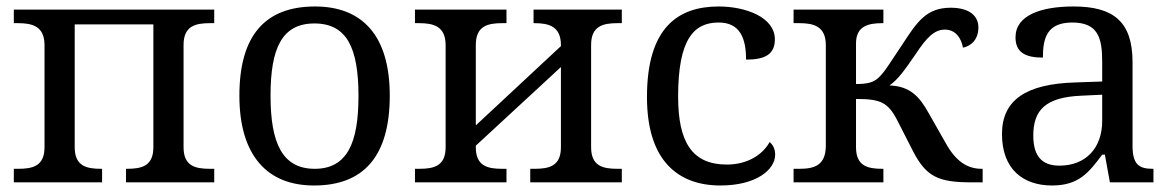

<svg xmlns="http://www.w3.org/2000/svg" viewBox="-20 -566 3644 596"><path d="M645 -536.1H22.9V-494.1H36.1C80.6 -494.1 118.2 -484.4 118.2 -425.8V-108.9C118.2 -50.3 81.5 -42 36.1 -42H22.9V0H296.9V-42H293.9C248.5 -42 211.9 -50.3 211.9 -108.9V-490.2H456.1V-108.9C456.1 -50.3 419.4 -42 374 -42H371.1V0H645V-42H631.8C586.4 -42 549.8 -50.3 549.8 -108.9V-426.8C549.8 -485.8 587.4 -494.1 631.8 -494.1H645Z M1189.9 -269C1189.9 -362.8 1168.5 -432.1 1128.4 -478C1088.4 -523.9 1030.3 -545.9 958 -545.9C803.2 -545.9 723.1 -456.1 723.1 -269C723.1 -175.3 745.1 -105.5 785.2 -59.1C825.2 -12.7 882.8 9.8 955.1 9.8C1108.9 9.8 1189.9 -81.1 1189.9 -269ZM819.8 -269C819.8 -417 855.5 -493.2 956.1 -493.2C1006.3 -493.2 1040.5 -474.1 1062 -437C1083.5 -399.4 1092.8 -343.3 1092.8 -269C1092.8 -194.8 1084 -138.2 1062.5 -100.1C1041 -62 1007.3 -42 957 -42C856.4 -42 819.8 -121.6 819.8 -269Z M1910.2 -536.1H1636.2V-494.1H1639.2C1683.6 -494.1 1721.2 -484.4 1721.2 -425.8V-422.9L1457 -176.8V-426.8C1457 -485.8 1494.6 -494.1 1539.1 -494.1H1552.2V-536.1H1268.1V-494.1H1281.2C1325.7 -494.1 1363.3 -484.4 1363.3 -425.8V-108.9C1363.3 -50.3 1326.7 -42 1281.2 -42H1268.1V0H1552.2V-42H1539.1C1493.7 -42 1457 -50.3 1457 -108.9V-113.8L1721.2 -357.9V-108.9C1721.2 -50.3 1684.6 -42 1639.2 -42H1626V0H1910.2V-42H1897C1851.6 -42 1814.9 -50.3 1814.9 -108.9V-426.8C1814.9 -485.8 1852.5 -494.1 1897 -494.1H1910.2Z M2216.3 9.8C2328.6 9.8 2386.2 -40 2386.2 -85.9C2386.2 -104 2378.9 -117.2 2369.1 -125C2346.2 -84 2298.3 -55.2 2236.3 -55.2C2128.9 -55.2 2085 -124 2085 -266.1C2085 -355.5 2097.2 -413.1 2119.1 -448.2C2141.1 -483.4 2172.4 -496.1 2210.9 -496.1C2277.8 -496.1 2295.9 -446.3 2295.9 -380.9C2355 -380.9 2385.3 -397.5 2385.3 -443.8C2385.3 -513.2 2293.5 -545.9 2210.9 -545.9C2085 -545.9 1988.3 -480.5 1988.3 -265.1C1988.3 -167 2011.7 -98.6 2052.2 -54.2C2092.8 -9.8 2149.9 9.8 2216.3 9.8Z M2995.1 0H3030.3V-42H3027.3C2982.4 -42 2946.8 -65.4 2915.5 -122.1L2863.3 -213.9C2833.5 -268.1 2803.7 -298.3 2741.2 -300.8C2767.6 -319.3 2788.1 -348.1 2822.3 -397.9C2856 -449.2 2880.4 -474.1 2913.1 -474.1C2946.3 -474.1 2963.9 -447.8 2969.2 -418C2995.1 -423.3 3017.1 -443.8 3017.1 -481C3017.1 -517.6 2987.8 -542 2931.2 -542C2855.5 -542 2826.7 -498 2781.2 -428.2L2738.3 -363.8C2727.1 -346.7 2716.8 -334 2708.5 -326.2C2692.4 -310.1 2672.9 -305.2 2637.2 -305.2V-431.2C2637.2 -485.8 2676.3 -494.1 2719.2 -494.1H2722.2V-536.1H2443.4V-494.1H2461.4C2505.9 -494.1 2543.5 -484.4 2543.5 -425.8V-113.8C2543.5 -51.3 2505.9 -42 2461.4 -42H2443.4V0H2722.2V-42H2719.2C2673.8 -42 2637.2 -50.3 2637.2 -108.9V-258.8C2713.4 -258.8 2736.8 -248.5 2766.1 -190.9L2815.4 -94.2C2856 -17.1 2893.6 0 2995.1 0Z M3187.5 -145C3187.5 -184.1 3196.8 -214.4 3220.2 -234.9C3243.7 -255.4 3280.8 -266.6 3337.4 -269L3401.4 -272V-190.9C3401.4 -106 3350.1 -51.8 3268.6 -51.8C3213.4 -51.8 3187.5 -82.5 3187.5 -145ZM3090.3 -149.9C3090.3 -40 3156.7 9.8 3245.6 9.8C3328.6 9.8 3359.9 -30.3 3401.4 -85.9H3409.7L3425.3 0H3560.5V-42H3557.6C3513.7 -42 3495.6 -57.6 3495.6 -113.8V-373C3495.6 -500.5 3434.6 -545.9 3312.5 -545.9C3211.4 -545.9 3132.3 -518.6 3132.3 -450.2C3132.3 -403.8 3162.1 -387.2 3217.3 -387.2C3217.3 -449.2 3231 -496.1 3308.6 -496.1C3390.1 -496.1 3401.4 -446.3 3401.4 -373V-313L3318.4 -310.1C3165.5 -305.7 3090.3 -255.9 3090.3 -149.9Z"/></svg>

Font: The Erased English
Style: Regular
Weight: 400
Designer: Monotype Design team + ligartures altered by 180 Amsterdam
Foundry: Monotype Imaging Inc.
Version: Version 1.030;Glyphs 3.1.2 (3151)